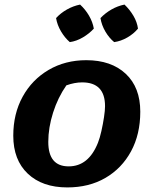

<svg xmlns="http://www.w3.org/2000/svg" viewBox="-20 -808 663 839"><path d="M274 11Q165 11 101.5 -49Q38 -109 38 -215Q38 -311 79 -385.5Q120 -460 192.5 -502.5Q265 -545 357 -545Q466 -545 529.5 -485.5Q593 -426 593 -320Q593 -221 552.5 -146.5Q512 -72 440.5 -30.5Q369 11 274 11ZM280 -81Q367 -81 408 -184Q416 -204 423 -235Q430 -266 434.5 -296Q439 -326 439 -344Q439 -448 339 -448Q306 -448 270 -435Q233 -382 212 -316Q191 -250 191 -188Q191 -81 280 -81ZM330 -788Q353 -767 369 -739.5Q385 -712 390 -683Q370 -661 342 -644.5Q314 -628 285 -624Q263 -643 246.5 -671Q230 -699 225 -729Q245 -751 272.5 -766.5Q300 -782 330 -788ZM524 -788Q547 -766 563 -739Q579 -712 583 -683Q564 -660 536 -644Q508 -628 479 -624Q457 -642 440.5 -670Q424 -698 419 -729Q440 -751 467 -766.5Q494 -782 524 -788Z"/></svg>

Font: Piazzolla SC
Style: Bold Italic
Weight: 700
Italic angle: -11.3°
Designer: Juan Pablo del Peral
Foundry: Huerta Tipografica
Version: Version 1.330